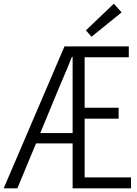

<svg xmlns="http://www.w3.org/2000/svg" viewBox="-21 -1019 741 1039"><path d="M637 -952 595 -999 444 -855 474 -820ZM437 -59V-377H621V-436H437V-709H676V-768H328L-1 0H73L174 -243H372V0H688V-59ZM197 -299 259 -449C295 -538 333 -623 368 -711H372V-299Z"/></svg>

Font: Kawkab Mono Light
Style: Regular
Weight: 300
Monospace: yes
Designer: Abdullah Arif
Foundry: Abdullah Arif
Version: Version 1.000;PS 000.500;hotconv 1.0.88;makeotf.lib2.5.64775